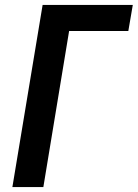

<svg xmlns="http://www.w3.org/2000/svg" viewBox="-20 -755 556 775"><path d="M30 0 152 -735H516L498 -630H259L155 0Z"/></svg>

Font: Iosevka SS04 Extrabold Oblique
Style: Regular
Weight: 800
Italic angle: -9°
Monospace: yes
Designer: Belleve Invis
Foundry: Belleve Invis
Version: Version 19.0.0; ttfautohint (v1.8.4)